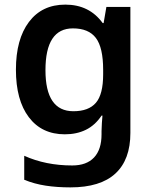

<svg xmlns="http://www.w3.org/2000/svg" viewBox="-20 -572 666 832"><path d="M263 -552Q367 -552 425 -472H429L441 -542H545V4Q545 120 480 180Q415 240 285 240Q227 240 178 232.5Q129 225 85 207V103Q178 145 293 145Q355 145 387.5 110.5Q420 76 420 10V-4Q420 -19 421.5 -39Q423 -59 424 -71H420Q392 -29 352 -9.5Q312 10 261 10Q161 10 105 -64Q49 -138 49 -270Q49 -402 105.5 -477Q162 -552 263 -552ZM296 -449Q177 -449 177 -268Q177 -90 298 -90Q364 -90 395.5 -126.5Q427 -163 427 -250V-269Q427 -366 395.5 -407.5Q364 -449 296 -449Z"/></svg>

Font: Noto Sans Medefaidrin SemiBold
Style: Regular
Weight: 600
Designer: Dalton Maag Ltd
Foundry: Dalton Maag Ltd
Version: Version 1.002; ttfautohint (v1.8.4.7-5d5b)